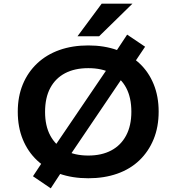

<svg xmlns="http://www.w3.org/2000/svg" viewBox="-20 -963 964 1048"><path d="M462 10Q375 10 304 -15Q233 -40 182.5 -87.5Q132 -135 104.5 -202Q77 -269 77 -353Q77 -436 104.5 -502.5Q132 -569 183 -617Q234 -665 304.5 -690Q375 -715 462 -715Q549 -715 620 -689.5Q691 -664 741 -617.5Q791 -571 818.5 -504Q846 -437 846 -354Q846 -270 818.5 -203Q791 -136 741 -88Q691 -40 620 -15Q549 10 462 10ZM462 -114Q535 -114 587.5 -142Q640 -170 668.5 -223.5Q697 -277 697 -353Q697 -430 669 -483Q641 -536 588.5 -563.5Q536 -591 462 -591Q388 -591 335.5 -563.5Q283 -536 254.5 -483Q226 -430 226 -352Q226 -276 254.5 -223Q283 -170 335.5 -142Q388 -114 462 -114ZM257 65 160 -1 236 -116 289 -180 570 -594 596 -656 674 -774 772 -708 694 -592 642 -529 362 -115 335 -54ZM403 -765 535 -943H703L521 -765Z"/></svg>

Font: Nunito Sans 7pt SemiExpanded
Style: Bold
Weight: 700
Width: 6
Designer: Vernon Adams
Foundry: Vernon Adams
Version: Version 3.101;gftools[0.9.27]